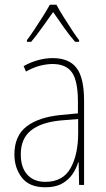

<svg xmlns="http://www.w3.org/2000/svg" viewBox="-20 -783 450 813"><path d="M203 -537Q272 -537 304 -495.5Q336 -454 336 -356V0H315L313 -96H311Q303 -69 286.5 -45Q270 -21 242.5 -5.5Q215 10 172 10Q104 10 72.5 -31Q41 -72 41 -129Q41 -208 92.5 -247.5Q144 -287 237 -296L310 -303V-351Q310 -441 284.5 -476.5Q259 -512 203 -512Q179 -512 150.5 -505Q122 -498 90 -480L80 -503Q108 -519 140 -528Q172 -537 203 -537ZM237 -273Q154 -265 111 -230.5Q68 -196 68 -129Q68 -74 95.5 -43.5Q123 -13 172 -13Q246 -13 278.5 -70.5Q311 -128 311 -220V-279ZM219 -763Q231 -740 250 -710Q269 -680 287 -652.5Q305 -625 315 -613V-606H298Q275 -632 250 -667.5Q225 -703 205 -732Q185 -704 159.5 -668Q134 -632 112 -606H94V-613Q107 -630 125 -657Q143 -684 161 -712.5Q179 -741 191 -763Z"/></svg>

Font: Noto Sans Gurmukhi UI Condensed Thin
Style: Regular
Weight: 100
Width: 3
Designer: Jelle Bosma - Monotype Design Team
Foundry: Monotype Imaging Inc.
Version: Version 2.004; ttfautohint (v1.8.4.7-5d5b)